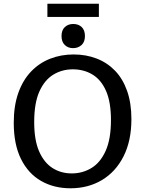

<svg xmlns="http://www.w3.org/2000/svg" viewBox="-20 -1003 781 1033"><path d="M359 10Q270 10 201 -29.5Q132 -69 93 -147.5Q54 -226 54 -342Q54 -434 78.5 -503Q103 -572 147 -618Q191 -664 249.5 -687Q308 -710 376 -710Q443 -710 500 -688Q557 -666 599 -622.5Q641 -579 664 -513.5Q687 -448 687 -362Q687 -245 644.5 -161.5Q602 -78 528 -34Q454 10 359 10ZM366 -70Q424 -70 472 -99Q520 -128 548.5 -191.5Q577 -255 577 -357Q577 -454 550.5 -514Q524 -574 477.5 -602Q431 -630 372 -630Q314 -630 267 -601.5Q220 -573 192 -511Q164 -449 164 -346Q164 -249 190.5 -188.5Q217 -128 262.5 -99Q308 -70 366 -70ZM373 -744Q346 -744 328.5 -761Q311 -778 311 -809Q311 -841 329 -857.5Q347 -874 374 -874Q402 -874 419.5 -857.5Q437 -841 437 -809Q437 -777 418.5 -760.5Q400 -744 373 -744ZM512 -983V-912H235V-983Z"/></svg>

Font: Bitter Thin Medium
Style: Regular
Weight: 500
Version: Version 3.021